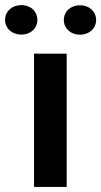

<svg xmlns="http://www.w3.org/2000/svg" viewBox="-67 -741 401 761"><path d="M67.9 -528.3V0H197.3V-528.3ZM-46.9 -662.1C-46.9 -629.4 -20.5 -604 17.1 -604C55.7 -604 81.1 -629.4 81.1 -662.1C81.1 -695.3 55.7 -720.7 17.1 -720.7C-20.5 -720.7 -46.9 -695.3 -46.9 -662.1ZM186 -661.6C186 -628.9 212.4 -603.5 250 -603.5C287.6 -603.5 314 -628.9 314 -661.6C314 -694.8 287.6 -720.2 250 -720.2C212.4 -720.2 186 -694.8 186 -661.6Z"/></svg>

Font: Vazirmatn SemiBold
Style: Regular
Weight: 600
Designer: Saber Rastikerdar
Foundry: Saber Rastikerdar
Version: Version 33.003